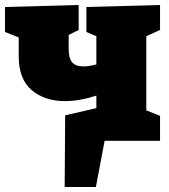

<svg xmlns="http://www.w3.org/2000/svg" viewBox="-20 -564 678 769"><path d="M399 0 364 185H239L241 -102L366 -131V-181Q298 -159 240 -159Q159 -159 107 -203Q55 -247 55 -338V-414L0 -436V-536L295 -544V-444L255 -424V-369Q255 -331 269 -314.5Q283 -298 314 -298Q325 -298 338 -300Q351 -302 366 -306V-419L326 -436V-536L621 -544V-444L566 -419V-122L621 -100V0Z"/></svg>

Font: Bitter Black
Style: Regular
Weight: 900
Designer: Sol Matas, and Bitter project Authors
Foundry: Sol Matas
Version: Version 2.001